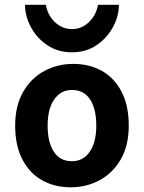

<svg xmlns="http://www.w3.org/2000/svg" viewBox="-20 -777 606 809"><path d="M43.9 -247.6Q43.9 -331.5 77.4 -389.6Q110.8 -447.8 166.5 -477.8Q222.2 -507.8 288.1 -507.8Q357.4 -507.8 410.2 -477.8Q462.9 -447.8 492.7 -389.6Q522.5 -331.5 522.5 -247.6Q522.5 -163.6 489 -105.7Q455.6 -47.9 399.9 -17.8Q344.2 12.2 278.3 12.2Q209.5 12.2 156.7 -17.8Q104 -47.9 74 -105.7Q43.9 -163.6 43.9 -247.6ZM180.7 -247.6Q180.7 -177.7 206.8 -137.7Q232.9 -97.7 283.2 -97.7Q330.6 -97.7 358.2 -137.7Q385.7 -177.7 385.7 -247.6Q385.7 -317.9 359.6 -357.9Q333.5 -397.9 283.2 -397.9Q235.8 -397.9 208.3 -357.9Q180.7 -317.9 180.7 -247.6ZM393.1 -756.8H481Q481 -709.5 456.3 -663.3Q431.6 -617.2 387.2 -586.9Q342.8 -556.6 283.2 -556.6Q223.6 -556.6 179 -586.9Q134.3 -617.2 109.9 -663.3Q85.4 -709.5 85.4 -756.8H173.3Q180.7 -712.4 211.9 -683.3Q243.2 -654.3 283.2 -654.3Q323.7 -654.3 354.2 -683.3Q384.8 -712.4 393.1 -756.8Z"/></svg>

Font: Andika
Style: Bold
Weight: 700
Designer: Victor Gaultney, Annie Olsen, Julie Remington, Don Collingsworth, Eric Hays, Becca Hirsbrunner
Foundry: SIL International
Version: Version 6.101